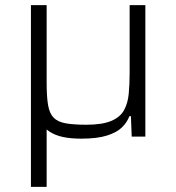

<svg xmlns="http://www.w3.org/2000/svg" viewBox="-20 -530 684 745"><path d="M100 195V-510H161V-209Q161 -155 166.5 -122.5Q172 -90 188 -73.5Q204 -57 235 -51.5Q266 -46 315 -46Q376 -46 411 -60.5Q446 -75 461 -102Q476 -129 479.5 -166Q483 -203 483 -247V-510H544V0H491L488 -79H482Q473 -55 453 -35.5Q433 -16 395 -4Q357 8 295 8Q254 8 224 1.5Q194 -5 172.5 -19Q151 -33 137 -55L192 -33H161V195Z"/></svg>

Font: Saira SemiExpanded Light
Style: Regular
Weight: 300
Width: 6
Designer: Hector Gatti with collaboration of the Omnibus-Type team
Foundry: Omnibus-Type
Version: Version 1.101